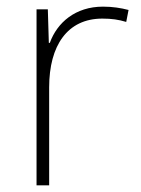

<svg xmlns="http://www.w3.org/2000/svg" viewBox="-20 -558 423 578"><path d="M290 -538C207 -538 152 -490 130 -429H127L124 -530H90V0H128V-295C128 -421 183 -502 288 -502C316 -502 337 -499 360 -492L367 -528C344 -534 319 -538 290 -538Z"/></svg>

Font: Noto Sans Ethiopic ExtraLight
Style: Regular
Weight: 200
Designer: Monotype Design Team
Foundry: Monotype Imaging Inc.
Version: Version 2.102